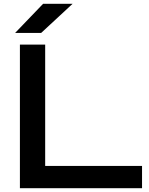

<svg xmlns="http://www.w3.org/2000/svg" viewBox="-20 -983 778 1003"><path d="M216 -750V-59L157 -116H722V0H84V-750ZM205 -963H359L195 -811H59Z"/></svg>

Font: Unbounded
Style: Regular
Weight: 400
Designer: Luke Prowse, Jean-Baptiste Morizot, Fátima Lázaro, Florian Runge
Foundry: NaN
Version: Version 1.701;gftools[0.9.28.dev5+ged2979d]